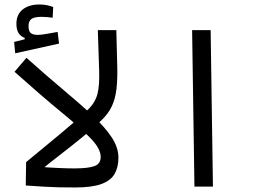

<svg xmlns="http://www.w3.org/2000/svg" viewBox="-20 -827 1212 851"><path d="M313.5 3.9Q272.5 3.9 241.2 3.2Q210 2.4 176.3 0.5Q142.6 -1.5 94.2 -4.9L95.7 -108.4L151.9 -87.9Q201.7 -84 240.7 -82.3Q279.8 -80.6 309.6 -80.6Q371.1 -80.6 398.7 -90.8Q426.3 -101.1 426.3 -131.3Q426.3 -168.5 380.6 -215.1Q335 -261.7 249.5 -331.8Q164.1 -401.9 44.4 -508.8L97.2 -570.8Q188 -489.7 262.9 -427Q337.9 -364.3 392.1 -313.2Q446.3 -262.2 475.6 -217.5Q504.9 -172.9 504.9 -127.9Q504.9 -85.9 488 -56.4Q471.2 -26.9 429.7 -11.5Q388.2 3.9 313.5 3.9ZM47.4 -590.8 42.5 -641.1 89.4 -652.8V-659.2Q52.7 -671.9 52.7 -721.2Q52.7 -763.2 80.8 -785.2Q108.9 -807.1 154.3 -807.1Q173.3 -807.1 188 -804Q202.6 -800.8 215.8 -795.9L213.4 -748.5Q201.7 -750 189.2 -751.2Q176.8 -752.4 165.5 -752.4Q131.8 -752.4 119.1 -742.7Q106.4 -732.9 106.4 -711.4Q106.4 -689 116.2 -680.7Q126 -672.4 147 -672.4Q162.1 -672.4 187.5 -677Q212.9 -681.6 235.4 -685.5L241.7 -633.8Z M152.8 -66.4 95.7 -108.4Q174.3 -173.8 247.1 -233.6Q319.8 -293.5 370.1 -341.3Q402.3 -372.6 412.1 -411.1Q421.9 -449.7 419.4 -516.1L413.6 -693.4H495.6L499.5 -540Q501.5 -477.5 496.3 -433.3Q491.2 -389.2 475.8 -356.4Q460.4 -323.7 431.2 -295.4Q391.6 -256.8 343.5 -217.8Q295.4 -178.7 246.1 -140.6Q196.8 -102.5 152.8 -66.4Z M841.8 0 831.5 -693.4H913.6L923.8 0Z"/></svg>

Font: Cascadia Mono NF SemiLight
Style: Regular
Weight: 350
Monospace: yes
Designer: Aaron Bell
Foundry: Saja Typeworks
Version: Version 2404.023; ttfautohint (v1.8.4)